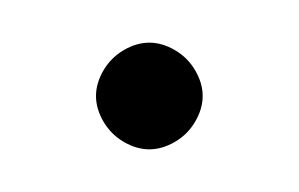

<svg xmlns="http://www.w3.org/2000/svg" viewBox="-20 -255 140 90"><path d="M25 -210Q25 -204 28.5 -198Q32 -192 38 -188.5Q44 -185 50 -185Q56 -185 62 -188.5Q68 -192 71.5 -198Q75 -204 75 -210Q75 -216 71.5 -222Q68 -228 62 -231.5Q56 -235 50 -235Q44 -235 38 -231.5Q32 -228 28.5 -222Q25 -216 25 -210Z"/></svg>

Font: Linefont ExtraLight
Style: Regular
Weight: 250
Monospace: yes
Version: Version 3.002;gftools[0.9.33]